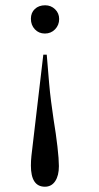

<svg xmlns="http://www.w3.org/2000/svg" viewBox="-20 -489 373 727"><path d="M157 -282 166 -174Q169 -139 173.5 -104.5Q178 -70 183 -36Q192 18 197.5 66Q203 114 203 140Q203 176 189 197Q175 218 150 218Q97 218 97 138Q97 129 97.5 119.5Q98 110 99 101L144 -282ZM151 -469Q173 -469 188.5 -454Q204 -439 204 -417Q204 -394 188.5 -378Q173 -362 150 -362Q127 -362 112 -378Q97 -394 97 -418Q97 -441 112 -455Q127 -469 151 -469Z"/></svg>

Font: Klingon pIqaD vaHbo'
Style: Regular
Weight: 400
Width: 0
Designer: Mike Neff (qa'vaj)
Foundry: Mike Neff and Michael Everson
Version: Version 2.003